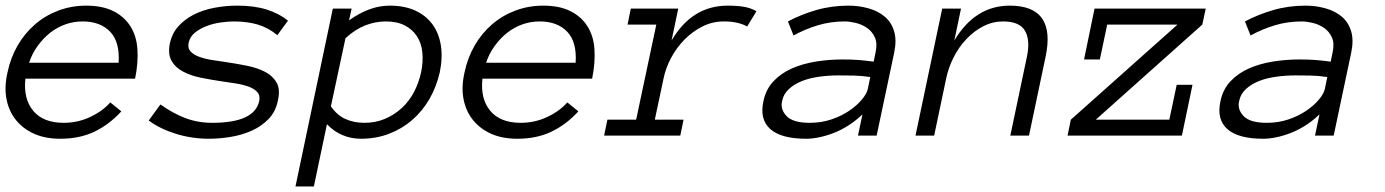

<svg xmlns="http://www.w3.org/2000/svg" viewBox="-29 -486 4962 688"><path d="M62 -204.1Q54.2 -131.8 90.1 -88.9Q126 -45.9 199.2 -45.9Q250 -45.9 294.4 -66.9Q338.9 -87.9 366.2 -119.1L405.8 -86.9Q361.8 -39.1 308.8 -13.9Q255.9 11.2 187 11.2Q133.8 11.2 94 -6.3Q54.2 -23.9 28.6 -55.4Q2.9 -86.9 -5.6 -130.4Q-14.2 -173.8 -2 -227.1Q8.8 -278.8 33.9 -322.5Q59.1 -366.2 95.9 -398.2Q132.8 -430.2 179.9 -448Q227.1 -465.8 279.8 -465.8Q337.9 -465.8 377 -446.3Q416 -426.8 438 -392.3Q460 -357.9 463.4 -310.1Q466.8 -262.2 455.1 -204.1ZM396 -261.2Q400.9 -335.9 365.5 -372.6Q330.1 -409.2 267.1 -409.2Q234.9 -409.2 205.3 -398.7Q175.8 -388.2 150.9 -368.7Q126 -349.1 106 -321.5Q85.9 -293.9 75.2 -261.2Z M966.8 -126Q959 -85.9 933.3 -59.6Q907.7 -33.2 872.8 -17.6Q837.9 -2 797.4 4.6Q756.8 11.2 719.7 11.2Q657.7 11.2 600.3 -6.8Q543 -24.9 503.9 -54.2L545.9 -111.8Q589.8 -80.1 634.8 -63Q679.7 -45.9 731.9 -45.9Q882.8 -45.9 899.9 -124Q903.8 -143.1 893.8 -155Q883.8 -167 864.3 -174.6Q844.7 -182.1 818.8 -186.5Q793 -190.9 763.7 -194.8Q727.1 -200.2 690.9 -207.5Q654.8 -214.8 627 -229.5Q599.1 -244.1 585.4 -268.6Q571.8 -293 580.1 -333Q587.9 -367.2 610.4 -392.1Q632.8 -417 665.3 -433.6Q697.8 -450.2 738.8 -458Q779.8 -465.8 821.8 -465.8Q881.8 -465.8 926.3 -451.9Q970.7 -438 1002.9 -412.1L964.8 -359.9Q932.1 -387.2 894 -398.2Q856 -409.2 809.1 -409.2Q788.1 -409.2 762 -405.5Q735.8 -401.9 711.9 -392.8Q688 -383.8 669.9 -369.4Q651.9 -355 647 -333Q643.1 -314 653.1 -302.5Q663.1 -291 682.4 -283.4Q701.7 -275.9 727.8 -271.5Q753.9 -267.1 782.7 -263.2Q818.8 -257.8 855.5 -250.5Q892.1 -243.2 919.9 -229Q947.8 -214.8 961.9 -190.4Q976.1 -166 966.8 -126Z M1546.9 -227.1Q1534.7 -173.8 1509.3 -130.4Q1483.9 -86.9 1447.3 -55.4Q1410.6 -23.9 1364.3 -6.3Q1317.9 11.2 1264.6 11.2Q1229 11.2 1198 -2Q1167 -15.1 1142.6 -41L1095.7 182.1H1029.8L1163.6 -455.1H1231L1221.7 -413.1Q1295.9 -465.8 1366.7 -465.8Q1419.9 -465.8 1458.3 -448.5Q1496.6 -431.2 1520.3 -399.2Q1543.9 -367.2 1550.8 -323Q1557.6 -278.8 1546.9 -227.1ZM1480 -227.1Q1487.8 -265.1 1484.4 -298.6Q1481 -332 1464.8 -356.4Q1448.7 -380.9 1421.1 -395Q1393.6 -409.2 1354 -409.2Q1315.9 -409.2 1279.8 -395Q1243.7 -380.9 1209 -349.1L1156.7 -105Q1178.7 -73.2 1208.7 -59.6Q1238.8 -45.9 1276.9 -45.9Q1316.9 -45.9 1350.3 -60.1Q1383.8 -74.2 1410.4 -98.6Q1437 -123 1454.3 -156Q1471.7 -189 1480 -227.1Z M1699.7 -204.1Q1691.9 -131.8 1727.8 -88.9Q1763.7 -45.9 1836.9 -45.9Q1887.7 -45.9 1932.1 -66.9Q1976.6 -87.9 2003.9 -119.1L2043.5 -86.9Q1999.5 -39.1 1946.5 -13.9Q1893.6 11.2 1824.7 11.2Q1771.5 11.2 1731.7 -6.3Q1691.9 -23.9 1666.3 -55.4Q1640.6 -86.9 1632.1 -130.4Q1623.5 -173.8 1635.7 -227.1Q1646.5 -278.8 1671.6 -322.5Q1696.8 -366.2 1733.6 -398.2Q1770.5 -430.2 1817.6 -448Q1864.7 -465.8 1917.5 -465.8Q1975.6 -465.8 2014.6 -446.3Q2053.7 -426.8 2075.7 -392.3Q2097.7 -357.9 2101.1 -310.1Q2104.5 -262.2 2092.8 -204.1ZM2033.7 -261.2Q2038.6 -335.9 2003.2 -372.6Q1967.8 -409.2 1904.8 -409.2Q1872.6 -409.2 1843 -398.7Q1813.5 -388.2 1788.6 -368.7Q1763.7 -349.1 1743.7 -321.5Q1723.6 -293.9 1712.9 -261.2Z M2648.4 -391.1Q2615.7 -409.2 2565.4 -409.2Q2524.4 -409.2 2489 -391.6Q2453.6 -374 2425 -345.5Q2396.5 -316.9 2376.5 -280Q2356.4 -243.2 2348.6 -204.1L2317.4 -57.1H2420.4L2408.7 0H2135.7L2147.5 -57.1H2250.5L2322.8 -397.9H2219.7L2231.4 -455.1H2401.4L2377.4 -340.8Q2450.7 -465.8 2578.6 -465.8Q2613.8 -465.8 2638.2 -461.4Q2662.6 -457 2681.6 -445.8Z M2706.5 -123Q2715.3 -166 2742.9 -195.1Q2770.5 -224.1 2809.1 -241Q2847.7 -257.8 2894.5 -265.4Q2941.4 -272.9 2988.3 -272.9Q3006.3 -272.9 3020.5 -272.5Q3034.7 -272 3047.6 -271Q3060.5 -270 3073 -268.6Q3085.4 -267.1 3101.6 -265.1L3108.4 -297.9Q3115.7 -331.1 3105.7 -352.5Q3095.7 -374 3077.1 -386.5Q3058.6 -398.9 3036.6 -404.1Q3014.6 -409.2 2998.5 -409.2Q2947.3 -409.2 2901.9 -395.5Q2856.4 -381.8 2814.5 -358.9L2794.4 -409.2Q2841.3 -434.1 2896 -450Q2950.7 -465.8 3011.7 -465.8Q3048.3 -465.8 3082.5 -456.3Q3116.7 -446.8 3140.6 -427Q3164.6 -407.2 3174.6 -375Q3184.6 -342.8 3175.3 -297.9L3112.3 0H3045.4L3061.5 -76.2Q3038.6 -54.2 3012.9 -37.6Q2987.3 -21 2960.9 -10.5Q2934.6 0 2908.4 5.6Q2882.3 11.2 2860.4 11.2Q2770.5 11.2 2731.4 -23.4Q2692.4 -58.1 2706.5 -123ZM2872.6 -45.9Q2914.6 -45.9 2950.9 -58.3Q2987.3 -70.8 3014.4 -89.4Q3041.5 -107.9 3059.1 -128.9Q3076.7 -149.9 3080.6 -167L3089.4 -210Q3057.6 -214.8 3027.6 -215.3Q2997.6 -215.8 2975.6 -215.8Q2939.5 -215.8 2905 -210.9Q2870.6 -206.1 2843.5 -195.1Q2816.4 -184.1 2797.4 -166.5Q2778.3 -148.9 2773.4 -123Q2766.6 -94.2 2789.6 -70.1Q2812.5 -45.9 2872.6 -45.9Z M3658.2 0H3591.3L3650.4 -280.8Q3663.6 -341.8 3644 -375.5Q3624.5 -409.2 3565.4 -409.2Q3528.3 -409.2 3494.9 -392.1Q3461.4 -375 3434.3 -346.4Q3407.2 -317.9 3388.4 -281Q3369.6 -244.1 3361.3 -204.1L3318.4 0H3251.5L3347.2 -455.1H3414.6L3390.6 -340.8Q3465.3 -465.8 3589.4 -465.8Q3757.3 -465.8 3717.3 -280.8Z M4206.1 0H3796.4L3808.1 -57.1L4190.4 -397.9H3938.5L3912.1 -272.9H3855.5L3893.1 -455.1H4291.5L4279.3 -397.9L3897.5 -57.1H4161.1L4187.5 -182.1H4244.1Z M4344.2 -123Q4353 -166 4380.6 -195.1Q4408.2 -224.1 4446.8 -241Q4485.4 -257.8 4532.2 -265.4Q4579.1 -272.9 4626 -272.9Q4644 -272.9 4658.2 -272.5Q4672.4 -272 4685.3 -271Q4698.2 -270 4710.7 -268.6Q4723.1 -267.1 4739.3 -265.1L4746.1 -297.9Q4753.4 -331.1 4743.4 -352.5Q4733.4 -374 4714.8 -386.5Q4696.3 -398.9 4674.3 -404.1Q4652.3 -409.2 4636.2 -409.2Q4585 -409.2 4539.6 -395.5Q4494.1 -381.8 4452.1 -358.9L4432.1 -409.2Q4479 -434.1 4533.7 -450Q4588.4 -465.8 4649.4 -465.8Q4686 -465.8 4720.2 -456.3Q4754.4 -446.8 4778.3 -427Q4802.2 -407.2 4812.3 -375Q4822.3 -342.8 4813 -297.9L4750 0H4683.1L4699.2 -76.2Q4676.3 -54.2 4650.6 -37.6Q4625 -21 4598.6 -10.5Q4572.3 0 4546.1 5.6Q4520 11.2 4498 11.2Q4408.2 11.2 4369.1 -23.4Q4330.1 -58.1 4344.2 -123ZM4510.3 -45.9Q4552.2 -45.9 4588.6 -58.3Q4625 -70.8 4652.1 -89.4Q4679.2 -107.9 4696.8 -128.9Q4714.4 -149.9 4718.3 -167L4727.1 -210Q4695.3 -214.8 4665.3 -215.3Q4635.3 -215.8 4613.3 -215.8Q4577.1 -215.8 4542.7 -210.9Q4508.3 -206.1 4481.2 -195.1Q4454.1 -184.1 4435.1 -166.5Q4416 -148.9 4411.1 -123Q4404.3 -94.2 4427.2 -70.1Q4450.2 -45.9 4510.3 -45.9Z"/></svg>

Font: Anonymous Pro
Style: Italic
Weight: 400
Italic angle: -12°
Monospace: yes
Designer: Mark Simonson
Version: Version 1.003